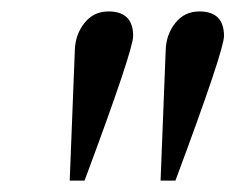

<svg xmlns="http://www.w3.org/2000/svg" viewBox="-20 -734 412 336"><path d="M372 -671Q372 -646 287 -418H261L270 -647Q271 -674 287 -694Q303 -714 329 -714Q372 -714 372 -671ZM213 -671Q213 -646 128 -418H102L111 -647Q112 -674 128 -694Q144 -714 170 -714Q213 -714 213 -671Z"/></svg>

Font: Apparatus SIL
Style: Bold Italic
Weight: 700
Italic angle: -11°
Version: Version 1.0